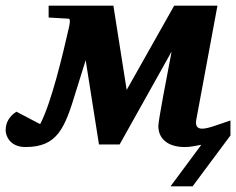

<svg xmlns="http://www.w3.org/2000/svg" viewBox="-76 -508 835 679"><path d="M693 -488H540L372 -190L325 -488H96V-446L166 -442C171 -442 173 -436 169 -416C146 -315 106 -145 66 -69L-18 -113C-44 -96 -56 -74 -56 -47C-56 -28 -41 12 14 12C127 12 153 -54 192 -183L227 -295L274 3H347L531 -326C512 -227 484 -82 484 -62C484 -22 512 12 578 12C596 12 616 8 636 4L527 151H605L739 -29V-82C691 -66 660 -53 639 -53C623 -53 614 -61 618 -84Z"/></svg>

Font: Veleka
Style: Bold Italic
Weight: 700
Italic angle: -12°
Designer: Stefan Peev, Context Ltd, 2016; SIL International, 1997-2014.
Foundry: Stefan Peev, Context Ltd, 2016
Version: Version 5.000